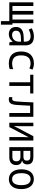

<svg xmlns="http://www.w3.org/2000/svg" viewBox="1732 -2320 775 4280"><g transform="rotate(90 2120.0 -180.5)"><path d="M33 0H452V187H530V-70H498V-536H416V-70H306V-536H224V-70H114V-536H33Z M743 11C814 11 866 -21 906 -75H909L926 0H991V-365C991 -490 919 -548 794 -548C719 -548 665 -528 610 -500L641 -433C685 -457 735 -475 788 -475C858 -475 909 -444 909 -355V-323L804 -320C658 -316 581 -262 581 -149C581 -41 650 11 743 11ZM760 -62C707 -62 665 -88 665 -151C665 -220 713 -255 824 -259L909 -262V-214C909 -110 833 -62 760 -62Z M1395 11C1444 11 1490 4 1522 -11V-87C1482 -71 1441 -63 1404 -63C1269 -63 1215 -131 1215 -264C1215 -398 1271 -474 1396 -474C1439 -474 1467 -466 1506 -447L1533 -516C1496 -537 1446 -548 1396 -548C1220 -548 1128 -440 1128 -263C1128 -86 1219 11 1395 11Z M1814 0H1896V-465H2064V-536H1647V-465H1814Z M2194 11C2276 11 2309 -36 2319 -153C2327 -246 2329 -323 2337 -464H2500V0H2584V-536H2263C2254 -347 2251 -266 2242 -160C2236 -84 2218 -63 2177 -63C2167 -63 2158 -64 2146 -68V3C2160 9 2177 11 2194 11Z M2716 0H2813L3040 -432C3037 -392 3036 -344 3036 -304V0H3114V-536H3017L2789 -103C2792 -146 2794 -187 2794 -224V-536H2716Z M3260 0H3489C3602 0 3660 -59 3660 -155C3660 -227 3622 -272 3563 -282V-286C3617 -300 3646 -338 3646 -401C3646 -492 3587 -536 3483 -536H3260ZM3344 -315V-468H3477C3534 -468 3561 -443 3561 -391C3561 -340 3535 -315 3478 -315ZM3344 -68V-248H3480C3543 -248 3576 -219 3576 -158C3576 -96 3544 -68 3483 -68Z M3976 10C4109 10 4196 -88 4196 -267C4196 -449 4106 -547 3973 -547C3840 -547 3755 -449 3755 -270C3755 -88 3843 10 3976 10ZM3975 -62C3888 -62 3841 -135 3841 -269C3841 -403 3888 -475 3974 -475C4061 -475 4108 -403 4108 -268C4108 -135 4062 -62 3975 -62Z"/></g></svg>

Font: Noto Sans Mono Condensed
Style: Regular
Weight: 400
Width: 3
Designer: Monotype Design Team
Foundry: Monotype Imaging Inc.
Version: Version 2.014